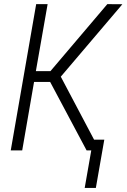

<svg xmlns="http://www.w3.org/2000/svg" viewBox="-20 -731 615 933"><path d="M223.6 -333H145.5L87.9 0H32.2L155.8 -710.9H211.4L154.3 -385.3H225.1L501.5 -710.9L574.7 -710.4L275.4 -358.4L464.8 0H400.9ZM445.8 182.1H391.6L432.6 -52.2H486.8Z"/></svg>

Font: MAUL Condensed Light Italic
Style: Light Italic
Weight: 300
Italic angle: -12°
Designer: MAUL
Version: Version 1.0; 2020; ttfautohint (v1.8.3)